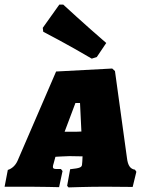

<svg xmlns="http://www.w3.org/2000/svg" viewBox="-41 -811 635 835"><path d="M145 -690 147 -673C147 -673 255 -617 358 -556L380 -563L421 -624C327 -705 234 -791 234 -791H217ZM511 -125 459 -502 447 -513 203 -500 35 -111C26 -91 10 -77 -7 -72L-21 1H89C138 1 216 3 216 3L231 -67L224 -76H205C194 -76 189 -78 189 -85C189 -89 190 -94 193 -103L200 -129C197 -129 248 -132 261 -132L318 -131L317 -110C317 -105 316 -102 316 -99C316 -83 309 -80 264 -75L251 -3L257 4C257 4 339 1 418 1C465 1 536 2 536 2L552 -64L546 -73C527 -76 515 -89 511 -125ZM240 -238 287 -363H307L313 -239C295 -238 288 -238 276 -238Z"/></svg>

Font: Alegreya SC Black
Style: Italic
Weight: 900
Italic angle: -7°
Designer: Juan Pablo del Peral
Foundry: Huerta Tipografica
Version: Version 2.007;PS 002.007;hotconv 1.0.88;makeotf.lib2.5.64775